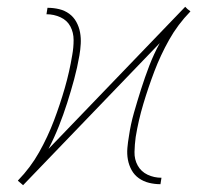

<svg xmlns="http://www.w3.org/2000/svg" viewBox="-20 -543 640 566"><path d="M48 3 47 2Q47 2 47 2Q47 2 47 2L40 -4L33 -10V-11Q70 -49 95.5 -94.5Q121 -140 139 -187.5Q157 -235 171 -283.5Q185 -332 193 -381Q197 -403 197 -425Q197 -447 187.5 -465Q178 -483 158.5 -492Q139 -501 117 -501L120 -520Q138 -520 154.5 -516Q171 -512 184 -502.5Q197 -493 205 -478.5Q213 -464 216 -447.5Q219 -431 218 -413.5Q217 -396 214 -379Q208 -344 198.5 -309Q189 -274 178 -239.5Q167 -205 153.5 -171Q140 -137 123 -104L526 -523L527 -522Q527 -522 527 -522Q527 -522 527 -522L533 -516L541 -510V-509Q504 -471 478.5 -425.5Q453 -380 435 -332.5Q417 -285 402.5 -236.5Q388 -188 380 -139Q377 -117 376.5 -95Q376 -73 386 -55Q396 -37 415 -28Q434 -19 456 -19L453 0Q436 0 419.5 -4Q403 -8 389.5 -17.5Q376 -27 368 -41.5Q360 -56 357 -72.5Q354 -89 355.5 -106.5Q357 -124 360 -141Q365 -176 375 -211Q385 -246 396 -280.5Q407 -315 420 -349Q433 -383 451 -416Z"/></svg>

Font: Iosevka SS04 Thin Extended
Style: Italic
Weight: 100
Width: 7
Italic angle: -9°
Monospace: yes
Designer: Belleve Invis
Foundry: Belleve Invis
Version: Version 19.0.0; ttfautohint (v1.8.4)